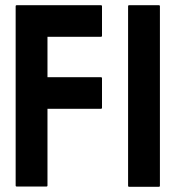

<svg xmlns="http://www.w3.org/2000/svg" viewBox="-20 -716 681 736"><path d="M44 -1Q40 -1 40 -5V-692Q40 -696 44 -696H367Q371 -696 371 -692V-579Q371 -575 367 -575H162V-420H367Q371 -420 371 -416V-303Q371 -299 367 -299H162V-5Q162 -1 158 -1ZM475 0Q471 0 471 -4V-692Q471 -696 475 -696H589Q593 -696 593 -692V-4Q593 0 589 0Z"/></svg>

Font: AL Dynamic
Style: Regular
Weight: 400
Version: Version 1.000; ttfautohint (v1.8.2) -l 8 -r 50 -G 200 -x 14 